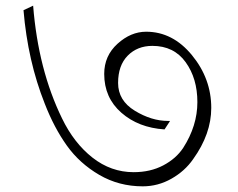

<svg xmlns="http://www.w3.org/2000/svg" viewBox="-20 -692 840 678"><path d="M348 -431Q348 -495 395 -537.5Q442 -580 496 -580Q590 -580 658 -497Q726 -414 726 -311Q726 -219 662 -130Q633 -88 585.5 -61Q538 -34 484 -34Q400 -34 330.5 -74.5Q261 -115 216 -178Q171 -241 138 -326Q78 -477 63 -656L97 -672Q115 -446 199 -274Q241 -187 306.5 -135.5Q372 -84 452 -84Q511 -84 556.5 -108Q602 -132 627 -170Q677 -248 677 -331.5Q677 -415 635.5 -472.5Q594 -530 518 -530Q465 -530 431 -495.5Q397 -461 397 -399Q397 -337 456 -301Q515 -265 573 -265Q576 -265 579 -265L580 -264L561 -235Q469 -241 408.5 -294Q348 -347 348 -431Z"/></svg>

Font: Halant Light
Style: Regular
Weight: 300
Designer: Hitesh Malaviya (Devanagari), Satya Rajpurohit (Latin)
Foundry: Indian Type Foundry
Version: Version 1.101;PS 1.0;hotconv 1.0.78;makeotf.lib2.5.61930; tt